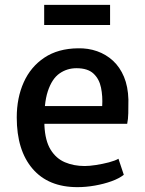

<svg xmlns="http://www.w3.org/2000/svg" viewBox="-20 -763 598 791"><path d="M299 8Q179 8 114 -68Q49 -144 49 -279Q49 -360 77.8 -424Q106.5 -488 162.8 -525.5Q219 -563 301 -564Q343 -565 380 -552Q417 -539 445.5 -512.8Q474 -486.5 490.8 -446.5Q507.5 -406.5 509 -353Q509 -321.5 508.5 -296.8Q508 -272 504 -253H116L126 -326H401Q403.5 -366 396.2 -401.8Q389 -437.5 365.2 -459.8Q341.5 -482 295 -482Q256 -482 225 -460.2Q194 -438.5 177 -387Q160 -335.5 163 -246Q166 -183 188.5 -146.5Q211 -110 247.5 -94.5Q284 -79 329 -79Q348 -79 375.5 -83.2Q403 -87.5 428.8 -94.2Q454.5 -101 468 -109L490 -43Q471.5 -28 439.8 -16.5Q408 -5 371 1.5Q334 8 299 8ZM162 -660V-743H433.5V-660Z"/></svg>

Font: Tracken
Style: Regular
Weight: 400
Designer: Eben Sorkin
Foundry: Eben Sorkin
Version: Version 2.001